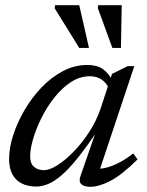

<svg xmlns="http://www.w3.org/2000/svg" viewBox="-20 -709 566 739"><path d="M289.5 -30.5 350 -205H354.5Q311.5 -141 277.5 -99Q243.5 -57 215.8 -33.5Q188 -10 164.5 -0.5Q141 9 119 9Q88 9 64.5 -2.5Q41 -14 28 -37.5Q15 -61 15 -98Q15 -139 30.5 -187.8Q46 -236.5 73.8 -284.2Q101.5 -332 139.2 -371.8Q177 -411.5 222 -435.2Q267 -459 316 -459Q353 -459 375.8 -443.2Q398.5 -427.5 413 -397L399 -368.5Q389 -391 370.5 -403.2Q352 -415.5 326 -415.5Q287.5 -415.5 253 -393Q218.5 -370.5 189.8 -334.2Q161 -298 140 -256Q119 -214 107.5 -174.5Q96 -135 96 -106.5Q96 -80 110.8 -67Q125.5 -54 149.5 -54Q170.5 -54 200.8 -73Q231 -92 263 -124.8Q295 -157.5 322.8 -200Q350.5 -242.5 366.5 -289L411 -424.5L471.5 -454.5H497L357.5 -36.5L344.5 -60Q363 -57.5 387.2 -63.2Q411.5 -69 438.5 -83Q465.5 -97 493 -118.5L509.5 -95.5Q447.5 -34.5 403.8 -12.2Q360 10 328 10Q302.5 10 292.5 -0.5Q282.5 -11 289.5 -30.5ZM322.5 -524.5H285L190.5 -677L192 -689H285ZM445.5 -524.5H412.5L356.5 -678L358 -689H448.5Z"/></svg>

Font: Newsreader 14pt
Style: Italic
Weight: 400
Italic angle: -17°
Designer: Hugues Gentile
Foundry: Production Type
Version: Version 1.003